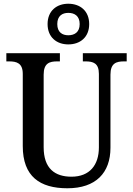

<svg xmlns="http://www.w3.org/2000/svg" viewBox="-20 -999 714 1029"><path d="M346 -761C409 -761 458 -799 458 -870C458 -941 409 -979 346 -979C284 -979 235 -941 235 -870C235 -799 284 -761 346 -761ZM346 -810C314 -810 287 -826 287 -870C287 -914 314 -930 346 -930C379 -930 407 -914 407 -870C407 -826 379 -810 346 -810ZM341 10C494 10 572 -73 572 -207V-599C572 -661 604 -670 645 -670H659V-714H424V-670H438C479 -670 510 -661 510 -603V-209C510 -115 461 -52 363 -52C275 -52 214 -95 214 -210V-599C214 -661 246 -670 287 -670H301V-714H14V-670H29C69 -670 102 -661 102 -603V-216C102 -53 194 10 341 10Z"/></svg>

Font: Noto Serif Hebrew SemiCondensed Medium
Style: Regular
Weight: 500
Width: 4
Designer: Monotype Design Team
Foundry: Monotype Imaging Inc.
Version: Version 2.004